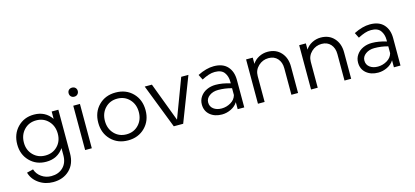

<svg xmlns="http://www.w3.org/2000/svg" viewBox="-72 -1282 4571 2113"><g transform="rotate(-15 2213.5 -225.5)"><path d="M75 75 148 57Q165 112 214 146.5Q263 181 325 181Q408 181 459.5 130.5Q511 80 511 -8V-88Q441 14 312 14Q199 14 125 -61.5Q51 -137 51 -252Q51 -370 125 -446.5Q199 -523 312 -523Q441 -523 511 -421V-505H587V-8Q587 111 515 180.5Q443 250 328 250Q237 250 166.5 201Q96 152 75 75ZM320 -55Q404 -55 458.5 -110.5Q513 -166 513 -252Q513 -340 458.5 -397.5Q404 -455 320 -455Q236 -455 181.5 -397.5Q127 -340 127 -252Q127 -167 182 -111Q237 -55 320 -55Z M833 0H757V-505H833ZM743 -650Q743 -673 757.5 -687Q772 -701 795 -701Q818 -701 832.5 -686.5Q847 -672 847 -650Q847 -628 832.5 -613Q818 -598 795 -598Q772 -598 757.5 -612.5Q743 -627 743 -650Z M1513 -252Q1513 -133 1437 -56.5Q1361 20 1243 20Q1125 20 1049.5 -56.5Q974 -133 974 -252Q974 -372 1049.5 -448.5Q1125 -525 1243 -525Q1362 -525 1437.5 -448.5Q1513 -372 1513 -252ZM1436 -252Q1436 -340 1381.5 -397.5Q1327 -455 1243 -455Q1159 -455 1104.5 -397.5Q1050 -340 1050 -252Q1050 -164 1104.5 -106.5Q1159 -49 1243 -49Q1327 -49 1381.5 -106.5Q1436 -164 1436 -252Z M1987 -505H2069L1874 0H1767L1571 -505H1653L1820 -61Z M2570 -313V0H2495V-80Q2469 -37 2418.5 -12.5Q2368 12 2315 12Q2232 12 2179.5 -32.5Q2127 -77 2127 -152Q2127 -201 2154.5 -240.5Q2182 -280 2228 -301Q2274 -322 2329 -322Q2406 -322 2495 -294V-313Q2495 -375 2463.5 -418Q2432 -461 2356 -461Q2322 -461 2285.5 -449Q2249 -437 2207 -415L2177 -475Q2276 -525 2361 -525Q2464 -525 2517 -467Q2570 -409 2570 -313ZM2495 -161V-239Q2420 -260 2341 -260Q2282 -260 2241 -230Q2200 -200 2200 -155Q2200 -108 2236 -80.5Q2272 -53 2328 -53Q2383 -53 2432 -81.5Q2481 -110 2495 -161Z M2975 -525Q3070 -525 3126.5 -462.5Q3183 -400 3183 -302V0H3107V-302Q3107 -370 3069.5 -412.5Q3032 -455 2967 -455Q2900 -455 2851 -409Q2802 -363 2802 -295V0H2726V-505H2802V-434Q2828 -476 2875 -500.5Q2922 -525 2975 -525Z M3580 -525Q3675 -525 3731.5 -462.5Q3788 -400 3788 -302V0H3712V-302Q3712 -370 3674.5 -412.5Q3637 -455 3572 -455Q3505 -455 3456 -409Q3407 -363 3407 -295V0H3331V-505H3407V-434Q3433 -476 3480 -500.5Q3527 -525 3580 -525Z M4350 -313V0H4275V-80Q4249 -37 4198.5 -12.5Q4148 12 4095 12Q4012 12 3959.5 -32.5Q3907 -77 3907 -152Q3907 -201 3934.5 -240.5Q3962 -280 4008 -301Q4054 -322 4109 -322Q4186 -322 4275 -294V-313Q4275 -375 4243.5 -418Q4212 -461 4136 -461Q4102 -461 4065.5 -449Q4029 -437 3987 -415L3957 -475Q4056 -525 4141 -525Q4244 -525 4297 -467Q4350 -409 4350 -313ZM4275 -161V-239Q4200 -260 4121 -260Q4062 -260 4021 -230Q3980 -200 3980 -155Q3980 -108 4016 -80.5Q4052 -53 4108 -53Q4163 -53 4212 -81.5Q4261 -110 4275 -161Z"/></g></svg>

Font: Metropolitano
Style: Regular
Weight: 400
Designer: Fonts by Alex Slobzheninov & Chris M. Simpson / Changes by Cristiano Sobral
Foundry: Fonts by Alex Slobzheninov & Chris M. Simpson / Changes by Cristiano Sobral
Version: Version 1.00;August 30, 2020;FontCreator 13.0.0.2681 64-bit